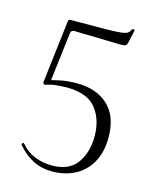

<svg xmlns="http://www.w3.org/2000/svg" viewBox="-103 -727 651 809"><g transform="rotate(15 222.0 -322.0)"><path d="M80 -333Q68 -333 70 -345L102 -613Q103 -620 105 -622.5Q107 -625 115 -625Q206 -625 256 -625.5Q306 -626 329.5 -628.5Q353 -631 360.5 -637Q368 -643 373 -654Q374 -656 379.5 -655.5Q385 -655 384 -651L372 -596Q369 -584 362.5 -581.5Q356 -579 344 -579L139 -584Q126 -584 124 -570L97 -346ZM58 -71Q84 -40 119.5 -26Q155 -12 193 -12Q269 -12 303 -59.5Q337 -107 337 -177Q337 -251 298.5 -298.5Q260 -346 172 -346Q153 -346 126 -343.5Q99 -341 80 -333Q78 -332 80 -342.5Q82 -353 83 -354Q97 -359 131.5 -366.5Q166 -374 208 -374Q294 -374 344.5 -326.5Q395 -279 395 -188Q395 -123 369.5 -78Q344 -33 300 -10.5Q256 12 202 12Q155 12 118 -7Q81 -26 49 -63Q47 -67 51.5 -71Q56 -75 58 -71Z"/></g></svg>

Font: Cormorant Infant Light Light
Style: Regular
Weight: 300
Version: Version 4.001